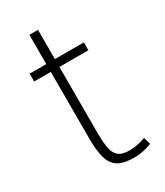

<svg xmlns="http://www.w3.org/2000/svg" viewBox="-171 -725 694 810"><g transform="rotate(-30 175.5 -320.0)"><path d="M323.2 -2Q306.2 4.9 283.9 10Q261.7 15.1 236.8 15.1Q199.2 15.1 175 6.3Q150.9 -2.4 137 -22.2Q123 -42 117.4 -74.5Q111.8 -106.9 111.8 -154.8V-474.1H30.8V-512.2H111.8V-654.8H153.8V-512.2H294.9V-474.1H153.8V-153.8Q153.8 -113.3 157.7 -87.4Q161.6 -61.5 171.4 -46.9Q181.2 -32.2 197.3 -26.6Q213.4 -21 237.8 -21Q246.6 -21 256.8 -22.2Q267.1 -23.4 277.1 -25.6Q287.1 -27.8 296.4 -30.5Q305.7 -33.2 313 -36.1Z"/></g></svg>

Font: Clear Sans Thin
Style: Regular
Weight: 250
Foundry: Intel Corporation
Version: Version 1.00